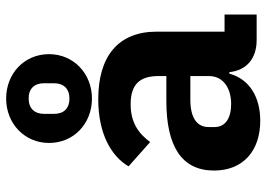

<svg xmlns="http://www.w3.org/2000/svg" viewBox="-144 -732 887 640"><g transform="rotate(-90 300.0 -411.5)"><path d="M572 0V-107H515V-333C515 -463 431 -528 290 -528C175 -528 100 -485 66 -427L147 -355C175 -393 211 -420 273 -420C341 -420 367 -388 367 -327V-301H284C133 -301 52 -250 52 -142C52 -45 118 12 218 12C297 12 357 -24 375 -91H380C386 -33 426 0 487 0ZM274 -85C227 -85 197 -104 197 -140V-160C197 -200 229 -221 288 -221H367V-159C367 -111 326 -85 274 -85ZM292 -549C375 -549 440 -610 440 -692C440 -775 375 -835 292 -835C209 -835 144 -774 144 -692C144 -609 209 -549 292 -549ZM292 -624C259 -624 241 -643 241 -675V-709C241 -740 259 -760 292 -760C325 -760 343 -741 343 -709V-675C343 -644 325 -624 292 -624Z"/></g></svg>

Font: IBM Plex Mono
Style: Bold
Weight: 700
Monospace: yes
Designer: Mike Abbink, Paul van der Laan, Pieter van Rosmalen
Foundry: Bold Monday
Version: Version 2.004